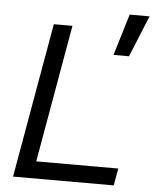

<svg xmlns="http://www.w3.org/2000/svg" viewBox="-54 -812 694 857"><g transform="rotate(5 293.0 -383.0)"><path d="M36.6 0 158.7 -693.4H242.2L133.8 -76.7H501.5L487.8 0ZM436 -580.1 492.2 -765.6H581.5L505.4 -580.1Z"/></g></svg>

Font: Cascadia Code NF SemiLight
Style: Italic
Weight: 350
Italic angle: -10°
Monospace: yes
Designer: Aaron Bell
Foundry: Saja Typeworks
Version: Version 2404.023; ttfautohint (v1.8.4)